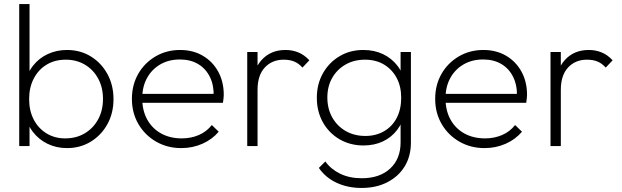

<svg xmlns="http://www.w3.org/2000/svg" viewBox="-20 -722 3074 949"><path d="M311 10Q259 10 215.5 -11Q172 -32 143 -69.5Q114 -107 105 -157V-309Q114 -360 143.5 -397.5Q173 -435 216.5 -455Q260 -475 311 -475Q377 -475 429 -443Q481 -411 511 -356Q541 -301 541 -232Q541 -163 511 -108.5Q481 -54 429 -22Q377 10 311 10ZM75 0V-702H126V-352L114 -239L126 -125V0ZM302 -38Q357 -38 399 -63Q441 -88 465 -132Q489 -176 489 -233Q489 -290 465 -334Q441 -378 399.5 -402.5Q358 -427 305 -427Q251 -427 210.5 -402.5Q170 -378 147 -334Q124 -290 124 -232Q124 -175 146.5 -131.5Q169 -88 209.5 -63Q250 -38 302 -38Z M876 10Q807 10 751.5 -22Q696 -54 664 -109Q632 -164 632 -233Q632 -302 663 -356.5Q694 -411 748.5 -443Q803 -475 870 -475Q934 -475 982.5 -446.5Q1031 -418 1058.5 -368Q1086 -318 1086 -253Q1086 -247 1085 -237.5Q1084 -228 1082 -214H668V-258H1053L1036 -244Q1038 -299 1018 -340.5Q998 -382 960 -405Q922 -428 869 -428Q814 -428 772 -403.5Q730 -379 706.5 -336Q683 -293 683 -236Q683 -176 707.5 -131.5Q732 -87 776 -62.5Q820 -38 879 -38Q924 -38 962.5 -54.5Q1001 -71 1027 -104L1061 -71Q1029 -33 980.5 -11.5Q932 10 876 10Z M1202 0V-465H1253V0ZM1253 -278 1228 -287Q1228 -376 1273 -425.5Q1318 -475 1391 -475Q1425 -475 1454.5 -463Q1484 -451 1509 -424L1475 -388Q1456 -409 1434 -418Q1412 -427 1382 -427Q1325 -427 1289 -388.5Q1253 -350 1253 -278Z M1767 207Q1699 207 1644 181.5Q1589 156 1556 108L1588 76Q1615 114 1661 136.5Q1707 159 1768 159Q1857 159 1908.5 111Q1960 63 1960 -18V-135L1972 -243L1960 -348V-465H2011V-18Q2011 50 1980.5 100Q1950 150 1895 178.5Q1840 207 1767 207ZM1777 -3Q1711 -3 1658.5 -33.5Q1606 -64 1576 -117.5Q1546 -171 1546 -239Q1546 -306 1576 -359.5Q1606 -413 1658 -444Q1710 -475 1776 -475Q1830 -475 1873 -454.5Q1916 -434 1944.5 -397Q1973 -360 1981 -309V-168Q1972 -118 1943.5 -80.5Q1915 -43 1872.5 -23Q1830 -3 1777 -3ZM1786 -50Q1838 -50 1878.5 -73.5Q1919 -97 1941 -139.5Q1963 -182 1963 -239Q1963 -295 1940.5 -337Q1918 -379 1878 -403Q1838 -427 1784 -427Q1730 -427 1688 -403Q1646 -379 1622 -337Q1598 -295 1598 -240Q1598 -185 1622 -142Q1646 -99 1688.5 -74.5Q1731 -50 1786 -50Z M2375 10Q2306 10 2250.5 -22Q2195 -54 2163 -109Q2131 -164 2131 -233Q2131 -302 2162 -356.5Q2193 -411 2247.5 -443Q2302 -475 2369 -475Q2433 -475 2481.5 -446.5Q2530 -418 2557.5 -368Q2585 -318 2585 -253Q2585 -247 2584 -237.5Q2583 -228 2581 -214H2167V-258H2552L2535 -244Q2537 -299 2517 -340.5Q2497 -382 2459 -405Q2421 -428 2368 -428Q2313 -428 2271 -403.5Q2229 -379 2205.5 -336Q2182 -293 2182 -236Q2182 -176 2206.5 -131.5Q2231 -87 2275 -62.5Q2319 -38 2378 -38Q2423 -38 2461.5 -54.5Q2500 -71 2526 -104L2560 -71Q2528 -33 2479.5 -11.5Q2431 10 2375 10Z M2701 0V-465H2752V0ZM2752 -278 2727 -287Q2727 -376 2772 -425.5Q2817 -475 2890 -475Q2924 -475 2953.5 -463Q2983 -451 3008 -424L2974 -388Q2955 -409 2933 -418Q2911 -427 2881 -427Q2824 -427 2788 -388.5Q2752 -350 2752 -278Z"/></svg>

Font: Outfit Thin ExtraLight
Style: Regular
Weight: 250
Version: Version 1.100;gftools[0.9.27]